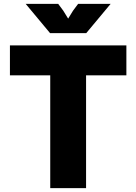

<svg xmlns="http://www.w3.org/2000/svg" viewBox="-20 -966 700 986"><path d="M629 -579H422V0H238V-579H31V-733H629ZM423 -796 548 -946H381L355 -911L307 -833H353L305 -911L279 -946H112L237 -796Z"/></svg>

Font: Kreadon
Style: Regular
Weight: 400
Designer: kohakuno
Foundry: StudioGnu
Version: Version 1.000;Glyphs 3.1.2 (3151)